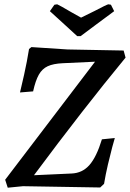

<svg xmlns="http://www.w3.org/2000/svg" viewBox="-20 -869 604 893"><path d="M87 -3 16 4 4 -33 422 -582 272 -575Q228 -573 202 -561Q176 -549 160.5 -521.5Q145 -494 134 -444L73 -439Q78 -458 92 -521Q106 -584 115 -641L126 -650L294 -639L555 -634L564 -601Q367 -362 138 -54L313 -62Q363 -64 396 -101.5Q429 -139 454 -221L514 -227Q511 -218 502 -184.5Q493 -151 482 -104Q471 -57 464 -14L446 3ZM355 -701H339Q321 -717 279.5 -755.5Q238 -794 212 -817L233 -847L246 -849Q256 -845 314 -811L357 -787L420 -818Q477 -848 484 -849L496 -847L511 -817Q479 -794 428 -755.5Q377 -717 355 -701Z"/></svg>

Font: Alegreya SC Medium
Style: Italic
Weight: 500
Italic angle: -7°
Designer: Juan Pablo del Peral
Foundry: Huerta Tipografica
Version: Version 2.007; ttfautohint (v1.6)